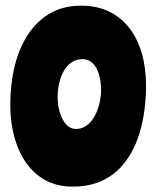

<svg xmlns="http://www.w3.org/2000/svg" viewBox="-20 -648 576 691"><path d="M240.5 23.6Q196.1 23.6 160.6 8.8Q125 -6.1 98.1 -33.3Q71.1 -60.5 53.2 -97.3Q35.2 -134.1 26.1 -178Q17 -221.9 17 -270.2Q17 -345 32.8 -409.8Q48.6 -474.6 80.6 -523.5Q112.5 -572.4 160.3 -600Q208.1 -627.6 272.1 -627.6Q328.8 -627.6 372.3 -606.5Q415.9 -585.4 445.6 -546.9Q475.2 -508.5 490.4 -455.8Q505.6 -403 505.6 -339.2Q505.6 -284.6 496.9 -231.8Q488.2 -178.9 469.2 -132.6Q450.1 -86.4 419.2 -51.2Q388.4 -16.1 344.2 3.8Q300 23.6 240.5 23.6ZM253.2 -183.9Q271.1 -183.9 285.4 -192.2Q299.8 -200.6 310.7 -215Q321.6 -229.4 329 -247.6Q336.4 -265.9 340.1 -285.8Q343.8 -305.8 343.8 -324.6Q343.8 -345.4 339.9 -365.1Q336 -384.8 327.9 -400.7Q319.8 -416.6 306.9 -425.9Q294.1 -435.2 276.6 -435.2Q254.4 -435.2 237.6 -423.6Q220.8 -412 209.7 -392.6Q198.6 -373.1 193 -348.7Q187.4 -324.2 187.4 -298.8Q187.4 -281.6 190.1 -265.1Q192.9 -248.5 198.4 -233.8Q204 -219 212 -207.8Q220 -196.6 230.3 -190.2Q240.6 -183.9 253.2 -183.9Z"/></svg>

Font: Gluten Thin
Style: Regular
Weight: 100
Designer: Tyler Finck
Foundry: Etcetera Type Company
Version: Version 1.300